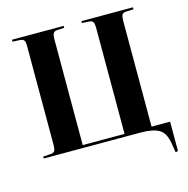

<svg xmlns="http://www.w3.org/2000/svg" viewBox="-126 -851 1118 1140"><g transform="rotate(-15 433.0 -281.5)"><path d="M814 167 804 107Q793 43 755.5 21.5Q718 0 642 0H48V-12L94 -15Q113 -16 119 -27Q125 -38 125 -69V-671Q125 -696 118.5 -705.5Q112 -715 91 -716L48 -718V-730H366V-718L323 -716Q305 -715 298.5 -704Q292 -693 292 -666V-17H549V-671Q549 -694 543 -704.5Q537 -715 516 -716L475 -718V-730H792V-718L746 -716Q727 -715 721 -704Q715 -693 715 -666V-17H829V163Z"/></g></svg>

Font: Literata 72pt
Style: Bold
Weight: 700
Designer: Latin by Veronika Burian and Jose Scaglione. Greek by Irene Vlachou. Cyrillic by Vera Evstafieva.
Foundry: TypeTogether
Version: Version 3.002